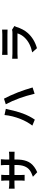

<svg xmlns="http://www.w3.org/2000/svg" viewBox="1800 -2636 899 4540"><g transform="rotate(-90 2250.0 -366.5)"><path d="M748 -597.7H822.3Q887.7 -597.7 931.6 -605.5V-471.7Q898.4 -474.6 822.3 -474.6H748V-442.4Q748 -364.3 739.7 -304.2Q731.4 -244.1 711.4 -188.5Q691.4 -132.8 657.2 -88.9Q623 -44.9 571.3 -6.3Q519.5 32.2 447.3 63.5L339.8 -38.1Q441.4 -73.2 499 -117.2Q556.6 -161.1 587.4 -238.3Q618.2 -315.4 618.2 -436.5V-474.6H380.9V-338.9Q380.9 -312.5 384.8 -234.4H245.1Q251 -273.4 251 -338.9V-474.6H166Q102.5 -474.6 57.6 -470.7V-607.4Q116.2 -597.7 166 -597.7H251V-697.3Q251 -731.4 245.1 -787.1H386.7Q380.9 -750 380.9 -696.3V-597.7H618.2V-703.1Q618.2 -756.8 612.3 -795.9H753.9Q748 -737.3 748 -703.1Z M1705.1 -330.1Q1782.2 -522.5 1799.8 -710L1946.3 -678.7Q1926.8 -607.4 1921.9 -580.1Q1911.1 -521.5 1886.2 -433.1Q1861.3 -344.7 1836.9 -279.3Q1777.3 -119.1 1690.4 6.8L1549.8 -51.8Q1647.5 -181.6 1705.1 -330.1ZM2199.2 -350.6Q2132.8 -534.2 2053.7 -679.7L2186.5 -722.7Q2260.7 -582 2335 -394.5Q2397.5 -233.4 2451.2 -45.9L2302.7 2Q2252.9 -204.1 2199.2 -350.6Z M3815.4 -532.2 3904.3 -476.6Q3891.6 -452.1 3884.8 -434.6Q3830.1 -260.7 3737.3 -158.2Q3599.6 -4.9 3379.9 57.6L3280.3 -54.7Q3500 -99.6 3627 -230.5Q3699.2 -303.7 3730.5 -403.3H3247.1Q3183.6 -403.3 3130.9 -398.4V-528.3Q3193.4 -522.5 3247.1 -522.5H3742.2Q3793 -522.5 3815.4 -532.2ZM3222.7 -637.7V-766.6Q3257.8 -761.7 3327.1 -761.7H3711.9Q3785.2 -761.7 3820.3 -766.6V-637.7Q3779.3 -640.6 3710 -640.6H3327.1Q3266.6 -640.6 3222.7 -637.7Z"/></g></svg>

Font: Bpmf Zihi Sans Bold
Style: Bold
Weight: 700
Foundry: But Ko
Version: Version 1.320